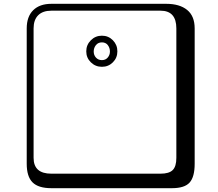

<svg xmlns="http://www.w3.org/2000/svg" viewBox="-20 -774 1140 1006"><path d="M556 -504Q556 -523 545 -537.5Q534 -552 514 -552Q494 -552 482.5 -537.5Q471 -523 471 -504Q471 -485 483 -472Q495 -459 514 -459Q533 -459 544.5 -472.5Q556 -486 556 -504ZM456 -563Q480 -587 514 -587Q548 -587 571.5 -563Q595 -539 595 -505Q595 -471 571.5 -447.5Q548 -424 514 -424Q480 -424 456 -447.5Q432 -471 432 -505Q432 -539 456 -563ZM249 -718Q204 -718 180 -694Q156 -670 156 -625V53Q156 136 249 136H821Q866 136 885 117Q904 98 904 53V-625Q904 -718 821 -718ZM1000 84Q1000 153 973.5 182.5Q947 212 881 212H249Q181 212 150.5 181.5Q120 151 120 84V-625Q120 -687 154 -720.5Q188 -754 249 -754H851Q921 -754 960.5 -722Q1000 -690 1000 -625Z"/></svg>

Font: Libertinus Keyboard
Style: Regular
Weight: 700
Designer: Philipp H. Poll
Foundry: Khaled Hosny
Version: Version 6.7